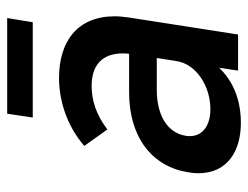

<svg xmlns="http://www.w3.org/2000/svg" viewBox="-100 -600 707 548"><g transform="rotate(-90 254.0 -325.5)"><path d="M477 -659H204L193 -586H465ZM430 0 478 -308C480 -323 482 -338 482 -352C482 -458 411 -511 306 -511C248 -511 175 -493 112 -439L159 -373C201 -405 242 -418 283 -418C359 -418 376 -370 376 -330C376 -323 376 -317 375 -311H265C137 -311 54 -246 37 -144C35 -133 34 -123 34 -114C34 -28 100 8 178 8C243 8 297 -14 335 -54L327 0ZM354 -175C345 -118 281 -79 217 -79C173 -79 140 -99 140 -138C140 -142 140 -146 141 -150C150 -203 201 -232 272 -232H363Z"/></g></svg>

Font: Arthouse Owned Medium
Style: Italic
Weight: 500
Italic angle: -10°
Designer: Jeremy Tribby
Foundry: Tribby Type
Version: Version 1.000;PS 001.000;hotconv 1.0.88;makeotf.lib2.5.64775